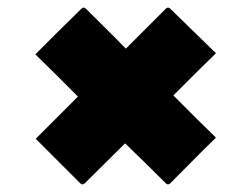

<svg xmlns="http://www.w3.org/2000/svg" viewBox="-20 -559 640 505"><path d="M74 -194 185 -305Q157 -333 129 -361Q101 -389 73 -416Q102 -445 132.5 -475.5Q163 -506 194 -536Q197 -539 200 -539Q203 -539 206 -536Q232 -510 258.5 -484Q285 -458 311 -431L416 -536Q419 -539 422 -539Q425 -539 428 -536Q433 -531 450.5 -514Q468 -497 489 -476.5Q510 -456 527 -439.5Q544 -423 548 -419Q520 -392 492 -364Q464 -336 436 -308Q464 -280 492 -252Q520 -224 548 -197Q519 -169 488 -137.5Q457 -106 428 -77Q425 -74 422 -74Q419 -74 416 -77Q390 -103 363 -129.5Q336 -156 309 -182Q283 -156 256 -129.5Q229 -103 203 -77Q200 -74 197 -74Q194 -74 191 -77Z"/></svg>

Font: Recursive Mn Lnr St Blk
Style: Regular
Weight: 900
Monospace: yes
Version: Version 1.079;hotconv 1.0.112;makeotfexe 2.5.65598; ttfautoh